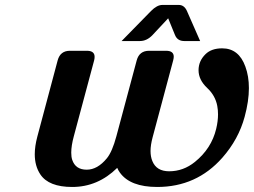

<svg xmlns="http://www.w3.org/2000/svg" viewBox="-20 -741 1019 771"><path d="M270 9.8Q175.8 9.8 142.1 -40.5Q119.6 -74.2 119.6 -121.6Q119.6 -153.8 129.9 -192.4L211.4 -498Q221.7 -537.1 260.7 -537.1H329.1Q359.9 -537.1 359.9 -512.7Q359.9 -505.4 357.9 -498L276.4 -193.8Q266.1 -155.8 266.1 -127.9Q266.1 -110.8 270 -99.1Q283.2 -59.6 328.1 -59.6Q371.6 -59.6 409.2 -105.5Q430.7 -131.8 447.3 -193.8L528.8 -498Q539.1 -537.1 578.6 -537.1H647Q677.7 -537.1 677.7 -513.2Q677.7 -507.3 675.3 -498L592.8 -189.5Q584.5 -158.2 584.5 -134.8Q584.5 -111.8 591.8 -94.2Q608.4 -53.2 659.2 -53.2Q716.3 -53.2 762.7 -90.8Q829.1 -144.5 848.1 -223.6Q855.5 -254.4 855.5 -281.7Q855.5 -299.3 852.5 -315.4Q844.7 -357.4 812 -387.7Q777.3 -420.4 777.3 -459Q777.3 -496.1 805.2 -523.4Q829.1 -546.9 872.1 -546.9Q939 -546.9 965.3 -473.6Q979.5 -435.1 979.5 -387.2Q979.5 -335 962.4 -272Q938 -181.6 872.6 -107.4Q769 9.8 611.3 9.8Q502.9 9.8 461.4 -47.9Q455.1 -56.6 450.7 -66.9Q373 9.8 270 9.8ZM632.3 -721.2H697.8Q719.7 -721.2 730.5 -697.3L783.7 -576.2H719.7Q692.4 -576.2 682.6 -600.6L655.3 -667.5L592.8 -600.6Q569.8 -576.2 542 -576.2H468.3L586.4 -696.8Q610.4 -721.2 632.3 -721.2Z"/></svg>

Font: Cursive Sans
Style: Bold
Weight: 700
Italic angle: -15°
Designer: Wojciech Kalinowski "wmk69" (wmk69@o2.pl)
Foundry: Wojciech Kalinowski "wmk69" (wmk69@o2.pl)
Version: Wersja 3.1.0; 2022-02-18